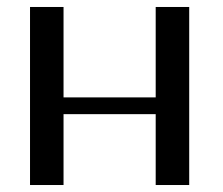

<svg xmlns="http://www.w3.org/2000/svg" viewBox="-20 -530 640 550"><path d="M426 -251H162V-510H66V0H162V-203H426V0H522V-510H426Z"/></svg>

Font: LXGW Marker Gothic
Style: Regular
Weight: 400
Version: Version 1.001